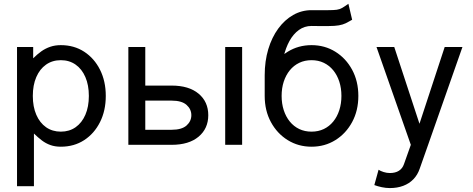

<svg xmlns="http://www.w3.org/2000/svg" viewBox="-20 -752 2456 997"><path d="M150.4 -253.9Q150.4 -310.1 168.5 -351.8Q186.5 -393.6 219.2 -416.5Q252 -439.5 295.9 -439.5Q339.8 -439.5 372.6 -416.5Q405.3 -393.6 423.3 -351.8Q441.4 -310.1 441.4 -253.9Q441.4 -197.8 423.3 -156Q405.3 -114.3 372.6 -91.3Q339.8 -68.4 295.9 -68.4Q252 -68.4 219.2 -91.3Q186.5 -114.3 168.5 -156Q150.4 -197.8 150.4 -253.9ZM68.4 -425.8V214.8H156.2V-58.6Q177.2 -38.1 197.5 -22.7Q217.8 -7.3 241.7 1.2Q265.6 9.8 295.9 9.8Q364.7 9.8 417.2 -24.4Q469.7 -58.6 499.5 -118.2Q529.3 -177.7 529.3 -253.9Q529.3 -330.1 499.5 -389.6Q469.7 -449.2 417.2 -483.4Q364.7 -517.6 295.9 -517.6Q265.6 -517.6 240.7 -509Q215.8 -500.5 194.6 -485.4Q173.3 -470.2 152.3 -449.2V-507.8H68.4Q68.4 -507.8 68.4 -497.8Q68.4 -487.8 68.4 -469.2Q68.4 -450.7 68.4 -425.8Z M871.1 -307.6H734.4V-507.8H646.5V0H871.1Q960.9 0 1011.2 -42.2Q1061.5 -84.5 1061.5 -153.8Q1061.5 -223.6 1011.2 -265.6Q960.9 -307.6 871.1 -307.6ZM871.1 -229.5Q923.8 -229.5 948.7 -207.3Q973.6 -185.1 973.6 -153.8Q973.6 -122.6 948.7 -100.3Q923.8 -78.1 871.1 -78.1H734.4V-229.5ZM1237.3 -318.8V0H1149.4V-507.8H1237.3Z M1442.4 -361.3Q1442.4 -411.6 1452.9 -457.5Q1463.4 -503.4 1483.4 -539.6Q1503.4 -575.7 1532.2 -596.4Q1561 -617.2 1597.7 -617.2Q1616.2 -617.2 1622.3 -616.9Q1628.4 -616.7 1632.3 -616.7Q1636.2 -616.7 1647 -616.7Q1657.7 -616.7 1685.1 -616.7Q1719.2 -616.7 1739.7 -620.4Q1760.3 -624 1775.4 -631.3Q1790.5 -638.7 1808.6 -649.4L1789.1 -732.4Q1769.5 -718.3 1756.8 -710.9Q1744.1 -703.6 1728.8 -701.4Q1713.4 -699.2 1684.6 -699.2Q1666.5 -699.2 1660.4 -699.2Q1654.3 -699.2 1650.4 -699.2Q1646.5 -699.2 1635.7 -699.2Q1625 -699.2 1597.7 -699.2Q1546.4 -699.2 1502.2 -674.1Q1458 -648.9 1424.8 -603.5Q1391.6 -558.1 1373 -496.3Q1354.5 -434.6 1354.5 -361.3V-253.9H1442.4ZM1597.7 -439.5Q1632.8 -439.5 1661.4 -425.8Q1689.9 -412.1 1710.4 -387Q1731 -361.8 1741.9 -328.1Q1752.9 -294.4 1752.9 -253.9Q1752.9 -213.9 1741.9 -179.9Q1731 -146 1710.4 -120.8Q1689.9 -95.7 1661.4 -82Q1632.8 -68.4 1597.7 -68.4Q1562.5 -68.4 1533.9 -82Q1505.4 -95.7 1484.9 -120.8Q1464.4 -146 1453.4 -179.9Q1442.4 -213.9 1442.4 -253.9Q1442.4 -294.4 1453.4 -328.1Q1464.4 -361.8 1484.9 -387Q1505.4 -412.1 1533.9 -425.8Q1562.5 -439.5 1597.7 -439.5ZM1597.7 -517.6Q1529.3 -517.6 1474.1 -483.4Q1418.9 -449.2 1386.7 -389.6Q1354.5 -330.1 1354.5 -253.9Q1354.5 -177.7 1386.7 -118.2Q1418.9 -58.6 1474.1 -24.4Q1529.3 9.8 1597.7 9.8Q1666.5 9.8 1721.4 -24.4Q1776.4 -58.6 1808.6 -118.2Q1840.8 -177.7 1840.8 -253.9Q1840.8 -330.1 1808.6 -389.6Q1776.4 -449.2 1721.4 -483.4Q1666.5 -517.6 1597.7 -517.6Z M2159.2 124.5 2203.1 0 2381.3 -507.8H2289.1L2158.2 -109.4L2027.3 -507.8H1935.1L2113.3 0L2077.6 100.6Q2069.8 123 2051.3 134.8Q2032.7 146.5 2004.4 146.5Q1988.8 146.5 1972.2 141.4Q1955.6 136.2 1945.8 129.4L1923.8 209Q1940.4 215.3 1962.2 220Q1983.9 224.6 2004.4 224.6Q2043 224.6 2074 212.9Q2105 201.2 2126.7 178.7Q2148.4 156.2 2159.2 124.5Z"/></svg>

Font: Giphurs
Style: Regular
Weight: 400
Version: Version 2.010